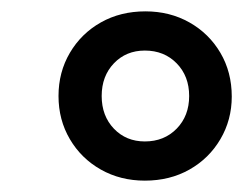

<svg xmlns="http://www.w3.org/2000/svg" viewBox="-20 -734 428 338"><path d="M235 -416Q192 -416 157.5 -435.5Q123 -455 103 -489Q83 -523 83 -565Q83 -607 103 -641Q123 -675 157.5 -694.5Q192 -714 236 -714Q279 -714 313.5 -694.5Q348 -675 368 -641Q388 -607 388 -564Q388 -523 368 -489Q348 -455 313.5 -435.5Q279 -416 235 -416ZM235 -485Q269 -485 291 -507.5Q313 -530 313 -565Q313 -600 291 -622.5Q269 -645 235 -645Q202 -645 180.5 -622.5Q159 -600 159 -565Q159 -530 180.5 -507.5Q202 -485 235 -485Z"/></svg>

Font: Nunito Sans 10pt SemiCondensed
Style: Bold Italic
Weight: 700
Width: 4
Italic angle: -9°
Designer: Vernon Adams
Foundry: Vernon Adams
Version: Version 3.101;gftools[0.9.27]